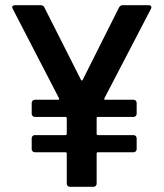

<svg xmlns="http://www.w3.org/2000/svg" viewBox="-20 -720 630 739"><path d="M561 -686 382 -342Q379 -336 386 -336H494Q499 -336 502.5 -332.5Q506 -329 506 -324V-282Q506 -277 502.5 -273.5Q499 -270 494 -270H357Q352 -270 352 -265V-205Q352 -200 357 -200H494Q499 -200 502.5 -196.5Q506 -193 506 -188V-146Q506 -141 502.5 -137.5Q499 -134 494 -134H357Q352 -134 352 -129V-13Q352 -8 348.5 -4.5Q345 -1 340 -1H249Q244 -1 240.5 -4.5Q237 -8 237 -13V-129Q237 -134 232 -134H114Q109 -134 105.5 -137.5Q102 -141 102 -146V-188Q102 -193 105.5 -196.5Q109 -200 114 -200H232Q237 -200 237 -205V-265Q237 -270 232 -270H114Q109 -270 105.5 -273.5Q102 -277 102 -282V-324Q102 -329 105.5 -332.5Q109 -336 114 -336H203Q210 -336 207 -342L29 -686Q27 -690 27 -692Q27 -700 38 -700H137Q147 -700 151 -691L292 -412Q295 -408 298 -412L438 -691Q443 -700 452 -700H552Q559 -700 561.5 -696Q564 -692 561 -686Z"/></svg>

Font: Barlow SemiBold
Style: Regular
Weight: 600
Designer: Jeremy Tribby
Foundry: Tribby Type
Version: Version 1.422